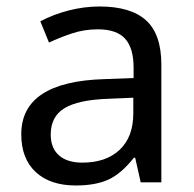

<svg xmlns="http://www.w3.org/2000/svg" viewBox="-20 -565 601 595"><path d="M234.9 -61Q308.6 -61 350.8 -100.8Q393.1 -140.6 393.1 -213.9V-262.2L314 -258.8Q221.7 -255.4 179.4 -229.5Q137.2 -203.6 137.2 -147.9Q137.2 -106 162.8 -83.5Q188.5 -61 234.9 -61ZM416 0 398.9 -76.2H395Q355 -25.9 315.2 -8.1Q275.4 9.8 214.8 9.8Q135.7 9.8 90.8 -31.7Q45.9 -73.2 45.9 -148.9Q45.9 -312 303.2 -319.8L394 -323.2V-355Q394 -416 367.7 -445.1Q341.3 -474.1 283.2 -474.1Q240.7 -474.1 202.9 -461.4Q165 -448.7 131.8 -433.1L105 -499Q145.5 -520.5 193.4 -532.7Q241.2 -544.9 288.1 -544.9Q385.3 -544.9 432.6 -502Q480 -459 480 -365.2V0Z"/></svg>

Font: NotoSans
Style: Regular
Weight: 400
Designer: Monotype Design team
Foundry: Monotype Imaging Inc.
Version: Version 1.04; ttfautohint (v1.4.1)